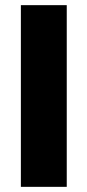

<svg xmlns="http://www.w3.org/2000/svg" viewBox="-20 -725 339 745"><path d="M61 0V-705H239V0Z"/></svg>

Font: Nunito Sans Black
Style: Regular
Weight: 900
Designer: Vernon Adams
Foundry: Vernon Adams
Version: Version 3.006; ttfautohint (v1.8.3)